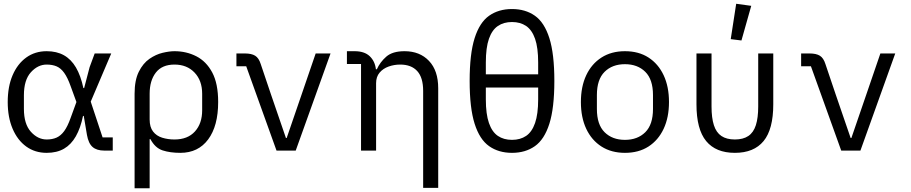

<svg xmlns="http://www.w3.org/2000/svg" viewBox="-20 -800 4840 1020"><path d="M579 0H534Q494 0 472 -19Q450 -38 442 -83L425 -184H421Q408 -120 383 -76Q358 -32 320 -10Q282 12 228 12Q166 12 119.5 -21.5Q73 -55 47 -116Q21 -177 21 -258Q21 -340 47 -400.5Q73 -461 119.5 -494.5Q166 -528 228 -528Q281 -528 319.5 -506.5Q358 -485 383.5 -441.5Q409 -398 423 -332H427L456 -443L483 -516H571L462 -260L525 -70H579ZM228 -59Q258 -59 280.5 -69Q303 -79 321 -103.5Q339 -128 355 -173L386 -258L355 -343Q339 -388 321 -413Q303 -438 280.5 -447.5Q258 -457 228 -457Q181 -457 144 -416Q107 -375 107 -294V-222Q107 -141 144 -100Q181 -59 228 -59Z M695 -302Q695 -374 717.5 -419Q740 -464 774 -487.5Q808 -511 844 -519.5Q880 -528 907 -528Q970 -528 1023 -501Q1076 -474 1107.5 -415Q1139 -356 1139 -258Q1139 -131 1086 -59.5Q1033 12 938 12Q884 12 844 -1Q804 -14 779 -61H775V200H695ZM907 -59Q977 -59 1015.5 -101.5Q1054 -144 1054 -214V-302Q1054 -372 1013.5 -414.5Q973 -457 907 -457Q841 -457 808 -414.5Q775 -372 775 -302V-165Q775 -125 793 -101.5Q811 -78 841.5 -68.5Q872 -59 907 -59Z M1449 0 1288 -448H1236V-516H1281Q1316 -516 1335.5 -504Q1355 -492 1365 -460L1419 -300L1499 -67H1503L1583 -300L1657 -516H1736L1551 0Z M1898 0V-460H1823V-528H1864Q1916 -528 1944 -501.5Q1972 -475 1977 -432H1978H1982Q1999 -470 2032 -499Q2065 -528 2129 -528Q2210 -528 2259 -476.5Q2308 -425 2308 -331V198H2228V-317Q2228 -388 2196.5 -422.5Q2165 -457 2106 -457Q2074 -457 2044.5 -446.5Q2015 -436 1996.5 -414Q1978 -392 1978 -358V0Z M2700 12Q2629 12 2578.5 -23.5Q2528 -59 2501.5 -142.5Q2475 -226 2475 -370Q2475 -514 2501.5 -597.5Q2528 -681 2578.5 -716.5Q2629 -752 2700 -752Q2771 -752 2821.5 -716.5Q2872 -681 2898.5 -597.5Q2925 -514 2925 -370Q2925 -226 2898.5 -142.5Q2872 -59 2821.5 -23.5Q2771 12 2700 12ZM2700 -57Q2744 -57 2775 -78Q2806 -99 2822.5 -146.5Q2839 -194 2839 -272V-335H2561V-272Q2561 -194 2577.5 -146.5Q2594 -99 2625 -78Q2656 -57 2700 -57ZM2561 -405H2839V-468Q2839 -547 2822.5 -594Q2806 -641 2775 -662Q2744 -683 2700 -683Q2656 -683 2625 -662Q2594 -641 2577.5 -594Q2561 -547 2561 -468Z M3300 12Q3228 12 3175.5 -21.5Q3123 -55 3094.5 -115.5Q3066 -176 3066 -258Q3066 -340 3094.5 -400.5Q3123 -461 3175.5 -494.5Q3228 -528 3300 -528Q3373 -528 3425 -494.5Q3477 -461 3505.5 -400.5Q3534 -340 3534 -258Q3534 -176 3505.5 -115.5Q3477 -55 3425 -21.5Q3373 12 3300 12ZM3300 -57Q3367 -57 3408 -97.5Q3449 -138 3449 -221V-295Q3449 -378 3408 -418.5Q3367 -459 3300 -459Q3233 -459 3192 -418.5Q3151 -378 3151 -295V-221Q3151 -138 3192 -97.5Q3233 -57 3300 -57Z M3760 -234Q3760 -174 3772.5 -135Q3785 -96 3812.5 -77.5Q3840 -59 3884 -59Q3928 -59 3955.5 -77.5Q3983 -96 3995.5 -135Q4008 -174 4008 -234V-516H4088V-246Q4088 -113 4036.5 -50.5Q3985 12 3884 12Q3783 12 3731.5 -50.5Q3680 -113 3680 -246V-516H3760ZM3919 -585 3862 -592 3891 -780 3971 -769Z M4449 0 4288 -448H4236V-516H4281Q4316 -516 4335.5 -504Q4355 -492 4365 -460L4419 -300L4499 -67H4503L4583 -300L4657 -516H4736L4551 0Z"/></svg>

Font: Lilex
Style: Regular
Weight: 400
Monospace: yes
Designer: Mike Abbink, Paul van der Laan, Pieter van Rosmalen, Mikhael Khrustik
Foundry: Mikhael Khrustik
Version: Version 2.510